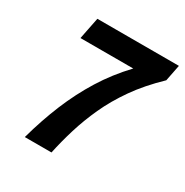

<svg xmlns="http://www.w3.org/2000/svg" viewBox="-149 -757 847 879"><g transform="rotate(30 274.0 -317.5)"><path d="M100 0Q129 -105 166.5 -195.5Q204 -286 254 -366.5Q304 -447 373 -520H94L117 -635H548L531 -549Q457 -478 408 -408Q359 -338 327.5 -269Q296 -200 275.5 -133Q255 -66 241 0Z"/></g></svg>

Font: Source Sans 3 ExtraLight
Style: Bold Italic
Weight: 700
Italic angle: -11°
Version: Version 3.052;hotconv 1.1.0;makeotfexe 2.6.0